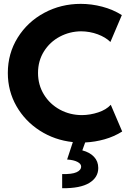

<svg xmlns="http://www.w3.org/2000/svg" viewBox="-20 -748 692 1018"><path d="M410.2 134.8Q410.2 120.6 390.6 110.4Q371.1 100.1 335.9 97.7L366.2 5.4Q270 -4.9 191.4 -55.2Q112.8 -105.5 67.1 -185.5Q21.5 -265.6 21.5 -361.3Q21.5 -464.4 73.7 -548.3Q126 -632.3 214.6 -679.9Q303.2 -727.5 408.2 -727.5Q465.3 -727.5 522 -712.6Q578.6 -697.8 626 -668L565.4 -525.4Q539.6 -550.8 498 -566.2Q456.5 -581.5 410.2 -582Q349.6 -581.5 297.1 -553.7Q244.6 -525.9 213.1 -475.6Q181.6 -425.3 181.6 -361.3Q181.6 -297.9 212.9 -246.8Q244.1 -195.8 297.6 -166.7Q351.1 -137.7 415 -137.7Q458.5 -138.2 500.7 -152.1Q543 -166 567.4 -192.4L627.9 -50.8Q585.4 -23.9 534.7 -9.5Q483.9 4.9 431.6 7.3L416.5 49.3Q456.1 59.6 478.5 83.5Q501 107.4 501 142.6Q501 192.9 453.4 221.9Q405.8 251 309.6 250V174.8Q360.8 176.3 385.5 165.3Q410.2 154.3 410.2 134.8Z"/></svg>

Font: Reddit Sans Fudge ExtraBold
Style: Regular
Weight: 800
Designer: Stephen Hutchings
Foundry: Reddit
Version: Version 1.011